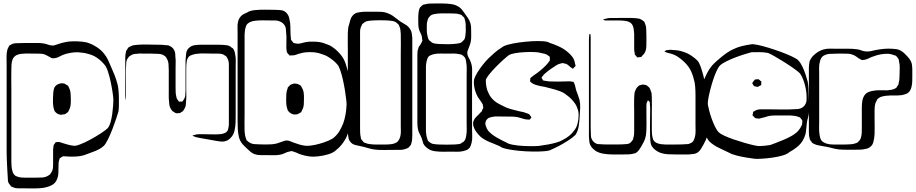

<svg xmlns="http://www.w3.org/2000/svg" viewBox="-20 -827 5242 1099"><path d="M651 -351Q655 -340 657.5 -318Q660 -296 660.5 -271Q661 -246 660.5 -223.5Q660 -201 658 -189Q655 -178 646 -150.5Q637 -123 624.5 -90.5Q612 -58 598.5 -30.5Q585 -3 574 8Q552 28 517 40.5Q482 53 459 62Q437 68 414 69Q391 70 368 69Q363 68 358 68Q353 68 348 68Q347 68 344.5 67.5Q342 67 340 68Q337 69 334 71Q331 73 329 75Q328 76 325.5 76.5Q323 77 322 79Q321 80 320.5 83.5Q320 87 319 89Q316 97 315.5 105Q315 113 315 121Q315 142 314 164.5Q313 187 303 206Q295 222 279.5 231Q264 240 247 244Q232 249 206 250.5Q180 252 154 251.5Q128 251 113 251Q99 251 83.5 251Q68 251 54 245Q52 243 48 242Q44 241 42 239Q41 237 39.5 234Q38 231 36 230Q35 228 32.5 225Q30 222 29 220Q25 211 25 200.5Q25 190 24 181Q23 166 21.5 139.5Q20 113 19 86.5Q18 60 18 45V-456Q18 -473 17.5 -491Q17 -509 19 -526Q20 -534 22 -541.5Q24 -549 28 -556Q30 -558 31 -561Q32 -564 33 -566Q35 -568 38 -569Q41 -570 43 -571Q46 -574 52 -576Q60 -579 69.5 -579.5Q79 -580 87 -580Q107 -581 127 -581Q147 -581 166 -581Q180 -581 195.5 -581Q211 -581 225 -579Q241 -577 257 -571Q273 -565 289 -567Q294 -568 298.5 -570Q303 -572 308 -573Q319 -577 331 -580.5Q343 -584 355 -586Q370 -590 396.5 -590.5Q423 -591 449.5 -588.5Q476 -586 491 -579Q514 -571 537.5 -555Q561 -539 577 -518Q590 -502 598.5 -483.5Q607 -465 615 -446Q625 -424 635 -399Q645 -374 651 -351ZM596 -93Q606 -104 612.5 -126.5Q619 -149 622.5 -174.5Q626 -200 627.5 -222Q629 -244 629 -255Q629 -266 625 -294.5Q621 -323 614 -356.5Q607 -390 597.5 -418.5Q588 -447 577 -458Q568 -469 557 -479Q546 -489 534 -497Q515 -510 490 -517Q474 -522 458 -524.5Q442 -527 425 -528Q379 -528 338 -512Q329 -508 319 -502.5Q309 -497 299 -495Q295 -494 288 -493.5Q281 -493 277 -494Q272 -496 267 -499Q260 -503 253 -507Q246 -511 239 -514Q228 -519 215 -519.5Q202 -520 191 -520Q169 -520 147 -520.5Q125 -521 103 -519Q89 -518 76 -512Q63 -506 55 -493Q54 -492 53 -489Q52 -486 51 -484Q47 -471 46 -459Q45 -447 45 -434Q44 -412 44.5 -377Q45 -342 45 -319V68Q45 81 45 95.5Q45 110 46 124Q47 139 52 155.5Q57 172 71 181Q73 182 75.5 182.5Q78 183 80 184Q91 188 101.5 189Q112 190 125 190H181Q201 190 221.5 189Q242 188 258 177Q260 175 263 173.5Q266 172 267 171Q271 165 272 162Q274 160 275.5 157.5Q277 155 278 153Q283 142 283.5 129Q284 116 284 105V33Q284 28 284.5 22.5Q285 17 286 12Q286 6 287 4Q288 1 290.5 -1.5Q293 -4 294 -6Q295 -7 296.5 -9.5Q298 -12 299 -13Q300 -14 303 -13.5Q306 -13 307 -14Q310 -14 313.5 -14.5Q317 -15 319 -14Q322 -14 325.5 -12.5Q329 -11 332 -10Q349 -5 365.5 0Q382 5 400 7Q411 10 438.5 -0.5Q466 -11 498 -28.5Q530 -46 557.5 -64Q585 -82 596 -93ZM374 -327Q381 -314 383 -300.5Q385 -287 385 -273Q386 -255 385 -234.5Q384 -214 375 -197Q374 -195 372.5 -191.5Q371 -188 369 -185Q368 -184 365 -182.5Q362 -181 360 -179Q358 -178 355.5 -176Q353 -174 351 -173Q348 -172 340 -172Q334 -170 329 -170Q306 -172 292 -192L289 -202Q286 -210 285 -219.5Q284 -229 283 -240Q283 -254 283.5 -268.5Q284 -283 285 -298Q286 -305 287.5 -313Q289 -321 292 -327Q300 -341 317 -347Q334 -353 350 -348Q352 -347 354.5 -345.5Q357 -344 359 -342Q365 -340 368 -337Q370 -336 371.5 -332.5Q373 -329 374 -327Z M1329 -437V-168Q1329 -153 1328.5 -128.5Q1328 -104 1322.5 -79.5Q1317 -55 1302 -40Q1288 -23 1266 -18Q1253 -15 1238.5 -17.5Q1224 -20 1210 -22Q1192 -25 1174 -28.5Q1156 -32 1137 -35Q1127 -37 1115.5 -39Q1104 -41 1093 -45L1084 -50Q1081 -50 1081 -51Q1082 -52 1082.5 -51.5Q1083 -51 1084 -52Q1086 -53 1088 -53.5Q1090 -54 1092 -54Q1103 -58 1113 -58.5Q1123 -59 1134 -59Q1157 -59 1187.5 -58Q1218 -57 1240 -59Q1253 -60 1265.5 -65Q1278 -70 1284 -82Q1286 -86 1286 -90Q1288 -97 1289 -103Q1290 -109 1290 -116V-420Q1290 -439 1290 -459.5Q1290 -480 1280 -496Q1279 -498 1277.5 -501Q1276 -504 1274 -505Q1272 -507 1268.5 -508.5Q1265 -510 1263 -512L1256 -516Q1245 -520 1231.5 -520Q1218 -520 1206 -520Q1184 -520 1153 -521Q1122 -522 1099 -518Q1092 -517 1086 -515Q1080 -513 1072 -510Q1071 -509 1069 -508.5Q1067 -508 1065 -506Q1061 -504 1057.5 -498Q1054 -492 1052 -488Q1051 -486 1050.5 -483Q1050 -480 1049 -477Q1047 -465 1046.5 -453Q1046 -441 1046 -429V-323Q1046 -304 1046.5 -284.5Q1047 -265 1045 -246Q1044 -237 1043.5 -227Q1043 -217 1038 -209Q1036 -205 1033.5 -200.5Q1031 -196 1028 -192Q1027 -190 1023.5 -188.5Q1020 -187 1017 -185Q1013 -181 1011 -180Q1008 -179 1004 -179.5Q1000 -180 996 -179Q995 -179 992.5 -178.5Q990 -178 988 -179Q985 -180 982.5 -181.5Q980 -183 978 -184Q976 -186 973 -187.5Q970 -189 968 -190Q966 -192 964.5 -194.5Q963 -197 961 -199Q951 -213 949 -230.5Q947 -248 946 -265Q946 -276 946 -298.5Q946 -321 946 -346.5Q946 -372 946 -394Q946 -416 946 -427Q946 -444 944.5 -461Q943 -478 934 -493Q933 -495 931.5 -498Q930 -501 928 -502Q927 -504 925.5 -505Q924 -506 922 -507Q919 -509 916 -511Q913 -513 910 -514Q903 -517 895 -518Q887 -519 879 -519Q863 -520 846.5 -520Q830 -520 813 -520Q800 -520 787.5 -520.5Q775 -521 763 -519Q750 -519 741 -516Q737 -515 734 -513Q731 -511 728 -509Q727 -508 725 -507.5Q723 -507 721 -505Q719 -504 717.5 -501.5Q716 -499 714 -497Q713 -495 711 -492.5Q709 -490 708 -488Q704 -481 703 -471.5Q702 -462 702 -454Q700 -432 700.5 -398.5Q701 -365 701 -342V-283Q701 -278 700.5 -272.5Q700 -267 700 -262Q700 -261 700 -258Q700 -255 699 -256Q698 -257 698 -260Q697 -266 697 -272.5Q697 -279 697 -285V-474Q697 -487 697 -499.5Q697 -512 700 -525L703 -538Q705 -540 707 -542.5Q709 -545 710 -548Q712 -552 715 -555Q718 -558 724 -560Q735 -567 747.5 -568.5Q760 -570 773 -571Q796 -573 829.5 -572Q863 -571 885 -571Q897 -571 909 -570.5Q921 -570 933 -568Q936 -568 939.5 -568Q943 -568 946 -566Q968 -559 978 -538Q982 -530 983 -520Q984 -510 984 -501Q986 -486 985.5 -470.5Q985 -455 985 -440V-326Q985 -313 985.5 -300Q986 -287 989 -275Q990 -264 997 -255Q999 -254 1001 -250Q1003 -246 1005 -245Q1007 -244 1010 -246Q1013 -246 1017.5 -245.5Q1022 -245 1024 -246Q1026 -248 1028 -251.5Q1030 -255 1031 -256Q1039 -267 1040.5 -281Q1042 -295 1042 -308Q1042 -319 1042 -343Q1042 -367 1042 -394.5Q1042 -422 1042 -446Q1042 -470 1042 -481Q1043 -500 1045.5 -521Q1048 -542 1064 -555Q1077 -566 1095.5 -568.5Q1114 -571 1130 -571H1205Q1219 -571 1232.5 -571Q1246 -571 1259 -570Q1268 -569 1278 -568Q1288 -567 1296 -562Q1299 -561 1305 -555Q1307 -554 1310 -552.5Q1313 -551 1314 -549Q1319 -542 1322 -533.5Q1325 -525 1326 -517Q1330 -498 1329.5 -478Q1329 -458 1329 -437Z M1988 -245Q1989 -223 1989 -194.5Q1989 -166 1987 -141Q1984 -119 1978 -89Q1972 -59 1960 -36Q1950 -17 1935.5 1Q1921 19 1904 32Q1889 47 1859.5 56Q1830 65 1800.5 68Q1771 71 1756 69Q1739 67 1722.5 63Q1706 59 1690 53Q1675 45 1660 41Q1658 40 1655 39Q1652 38 1650 38Q1647 38 1644 38.5Q1641 39 1638 40Q1625 42 1612.5 48.5Q1600 55 1586 58Q1567 62 1546.5 61.5Q1526 61 1506 61Q1490 61 1471.5 61Q1453 61 1436 55Q1423 50 1412.5 40.5Q1402 31 1391 21Q1386 16 1380.5 10.5Q1375 5 1370 0Q1353 -19 1347.5 -43Q1342 -67 1341 -89Q1340 -112 1340 -138Q1340 -164 1340 -186V-639Q1340 -654 1339.5 -670Q1339 -686 1342 -700Q1344 -711 1349 -720.5Q1354 -730 1362 -737Q1368 -743 1377 -747.5Q1386 -752 1394 -755Q1409 -766 1438 -769Q1467 -772 1496 -771.5Q1525 -771 1540 -771Q1562 -771 1586.5 -769Q1611 -767 1625 -747Q1630 -740 1633 -731.5Q1636 -723 1637 -715Q1642 -696 1642 -675Q1642 -654 1643 -634Q1643 -628 1643.5 -622Q1644 -616 1645 -610Q1645 -608 1645 -604.5Q1645 -601 1646 -599L1653 -590Q1655 -589 1656.5 -586Q1658 -583 1660 -581Q1662 -580 1665 -580Q1668 -580 1670 -579Q1678 -577 1681 -577Q1692 -576 1703.5 -579.5Q1715 -583 1726 -585Q1749 -590 1783 -588.5Q1817 -587 1839 -578Q1851 -574 1863 -569Q1875 -564 1885 -556Q1911 -538 1930 -514Q1949 -492 1959.5 -459Q1970 -426 1976 -403Q1980 -392 1982 -370.5Q1984 -349 1985.5 -324Q1987 -299 1987.5 -277.5Q1988 -256 1988 -245ZM1963 -217Q1965 -226 1962.5 -250.5Q1960 -275 1955 -306.5Q1950 -338 1943 -369.5Q1936 -401 1927.5 -425.5Q1919 -450 1910 -459Q1890 -482 1862 -499Q1851 -507 1838.5 -511.5Q1826 -516 1814 -520Q1792 -528 1758 -528.5Q1724 -529 1701 -522Q1688 -519 1675.5 -514Q1663 -509 1650 -510Q1647 -510 1642.5 -509.5Q1638 -509 1636 -510Q1635 -511 1633 -514.5Q1631 -518 1629 -519Q1626 -522 1622 -528Q1621 -530 1621 -536Q1620 -541 1619.5 -546.5Q1619 -552 1619 -557Q1619 -578 1619.5 -599Q1620 -620 1618 -640Q1617 -649 1616.5 -659Q1616 -669 1612 -677Q1602 -698 1577 -706Q1567 -710 1554 -710Q1541 -710 1530 -710Q1508 -710 1485 -710.5Q1462 -711 1439 -708Q1426 -707 1412.5 -701Q1399 -695 1391 -684Q1390 -682 1389 -678.5Q1388 -675 1387 -673Q1383 -663 1382 -652.5Q1381 -642 1380 -631V-175Q1380 -153 1379.5 -126Q1379 -99 1380 -76Q1381 -66 1382.5 -55Q1384 -44 1388 -34Q1389 -32 1390 -28.5Q1391 -25 1392 -23Q1394 -22 1396.5 -20.5Q1399 -19 1400 -17Q1417 -3 1437 -2Q1454 -1 1470.5 -0.5Q1487 0 1503 0Q1519 0 1534.5 -1Q1550 -2 1565 -6Q1576 -9 1587 -13.5Q1598 -18 1609 -21Q1611 -21 1614 -22Q1617 -23 1619 -23Q1630 -23 1641.5 -18.5Q1653 -14 1663 -10Q1679 -4 1694.5 0.5Q1710 5 1726 7Q1737 9 1760.5 6Q1784 3 1810.5 -4.5Q1837 -12 1860.5 -22Q1884 -32 1895 -43Q1912 -58 1924 -78.5Q1936 -99 1945 -122Q1953 -145 1957.5 -170Q1962 -195 1963 -217ZM1720 -267Q1720 -250 1719 -231Q1718 -212 1709 -196Q1708 -194 1706.5 -190Q1705 -186 1703 -184Q1701 -183 1697.5 -181.5Q1694 -180 1692 -178Q1690 -177 1687.5 -175.5Q1685 -174 1682 -173Q1680 -172 1677 -172Q1674 -172 1672 -172Q1669 -172 1666 -171.5Q1663 -171 1661 -172Q1651 -174 1641.5 -180.5Q1632 -187 1627 -196Q1626 -198 1625 -202Q1624 -206 1623 -209Q1619 -222 1618.5 -235Q1618 -248 1618 -261Q1618 -275 1619 -289.5Q1620 -304 1625 -317Q1626 -319 1626.5 -322.5Q1627 -326 1628 -328L1634 -333Q1636 -335 1638.5 -338Q1641 -341 1643 -342Q1647 -344 1653.5 -346Q1660 -348 1664 -349L1674 -348Q1676 -347 1679.5 -347Q1683 -347 1685 -346Q1687 -345 1689.5 -343.5Q1692 -342 1694 -341Q1696 -340 1699 -338.5Q1702 -337 1703 -335Q1706 -330 1708 -325Q1716 -313 1718 -298.5Q1720 -284 1720 -267Z M2234 31Q2212 31 2180 31.5Q2148 32 2125 29Q2108 27 2092 22Q2076 17 2059 13Q2040 8 2018 4Q1996 0 1984 -17Q1977 -25 1975 -36Q1973 -47 1972 -57Q1971 -72 1971 -87.5Q1971 -103 1971 -118V-540Q1971 -555 1970.5 -584Q1970 -613 1971 -642Q1972 -671 1978 -686Q1981 -698 1985 -712Q1989 -726 1997 -736Q2010 -752 2029 -755.5Q2048 -759 2067 -760H2112Q2135 -760 2158 -759.5Q2181 -759 2202 -750Q2221 -743 2237.5 -729.5Q2254 -716 2270 -705Q2285 -695 2301 -686Q2317 -677 2327 -661Q2335 -650 2337 -636.5Q2339 -623 2340 -610V-53Q2340 -41 2339 -30Q2338 -19 2335 -8L2332 2Q2331 3 2329.5 5Q2328 7 2326 9Q2324 11 2321.5 14.5Q2319 18 2316 20Q2313 21 2309.5 22Q2306 23 2303 25Q2287 31 2269 31Q2251 31 2234 31ZM2041 -606V-91Q2041 -79 2041.5 -66.5Q2042 -54 2045 -42Q2045 -37 2047 -31L2054 -22Q2056 -21 2057.5 -18.5Q2059 -16 2060 -14Q2065 -10 2071 -9Q2082 -4 2093.5 -2.5Q2105 -1 2118 0Q2138 1 2159 0.5Q2180 0 2200 0Q2211 -1 2220.5 -2Q2230 -3 2240 -7Q2242 -9 2245.5 -10Q2249 -11 2251 -12Q2259 -18 2264.5 -28.5Q2270 -39 2272 -49Q2275 -63 2274.5 -78Q2274 -93 2274 -107V-520Q2274 -543 2274.5 -576.5Q2275 -610 2274 -632Q2273 -644 2272 -655Q2271 -666 2266 -676Q2265 -678 2264 -681.5Q2263 -685 2261 -686Q2260 -688 2258.5 -689.5Q2257 -691 2255 -692Q2252 -694 2249.5 -697Q2247 -700 2244 -701Q2237 -705 2228 -706.5Q2219 -708 2211 -709Q2189 -711 2157 -711Q2125 -711 2102 -709Q2095 -708 2087 -707Q2079 -706 2073 -703Q2070 -702 2068 -700.5Q2066 -699 2064 -697Q2062 -696 2059.5 -694Q2057 -692 2055 -690Q2053 -689 2052 -686Q2051 -683 2050 -681Q2041 -665 2041 -645.5Q2041 -626 2041 -606Z M2682 -376V-88Q2682 -69 2683 -48Q2684 -27 2679 -8Q2677 0 2673.5 9Q2670 18 2663 24Q2657 30 2648 33Q2639 36 2631 38Q2614 42 2595.5 41.5Q2577 41 2560 41Q2545 41 2521 41.5Q2497 42 2472.5 39Q2448 36 2433 26Q2424 20 2416 12.5Q2408 5 2403 -5Q2400 -13 2398.5 -20.5Q2397 -28 2394 -35Q2389 -48 2382 -61Q2375 -74 2372 -88Q2370 -98 2369.5 -109Q2369 -120 2369 -130Q2369 -139 2369 -165.5Q2369 -192 2369 -227Q2369 -262 2369 -297Q2369 -332 2369 -358.5Q2369 -385 2369 -394V-482Q2369 -496 2369 -509.5Q2369 -523 2370 -536Q2372 -541 2373.5 -546.5Q2375 -552 2376 -556Q2378 -561 2382 -565.5Q2386 -570 2388 -574L2394 -586Q2395 -588 2396 -590Q2397 -592 2398 -593Q2398 -597 2396 -605Q2396 -613 2395 -616Q2393 -627 2387.5 -637Q2382 -647 2379 -657Q2375 -670 2374.5 -684Q2374 -698 2374 -711Q2374 -721 2374 -730Q2374 -739 2375 -748Q2376 -756 2377 -763Q2378 -770 2381 -777Q2382 -779 2382.5 -781Q2383 -783 2384 -784Q2386 -786 2388.5 -788Q2391 -790 2392 -792Q2394 -794 2396.5 -796Q2399 -798 2401 -799Q2403 -801 2406 -801Q2409 -801 2412 -802Q2425 -806 2438.5 -806.5Q2452 -807 2465 -807H2515Q2538 -807 2563.5 -803.5Q2589 -800 2609 -786Q2618 -779 2625 -770.5Q2632 -762 2638 -753Q2647 -740 2657 -726Q2667 -712 2672 -696Q2676 -683 2676.5 -669Q2677 -655 2677 -641Q2677 -629 2677 -616Q2677 -603 2675 -591Q2673 -578 2668 -566Q2663 -554 2659 -542Q2658 -539 2656.5 -535.5Q2655 -532 2655 -529Q2654 -512 2662.5 -497.5Q2671 -483 2676 -468Q2683 -447 2682.5 -423.5Q2682 -400 2682 -376ZM2571 -750Q2549 -750 2526.5 -750.5Q2504 -751 2483 -749Q2474 -748 2464 -746Q2454 -744 2446 -739Q2444 -738 2442 -735.5Q2440 -733 2438 -731L2431 -722Q2430 -720 2429 -716Q2428 -712 2427 -709Q2423 -697 2423 -683.5Q2423 -670 2423 -656Q2423 -649 2423.5 -642.5Q2424 -636 2425 -630Q2427 -622 2429 -613Q2431 -604 2436 -597L2443 -591Q2445 -590 2447.5 -587.5Q2450 -585 2453 -583Q2462 -578 2473.5 -577Q2485 -576 2495 -575Q2518 -574 2545 -574Q2572 -574 2594 -577Q2601 -578 2608.5 -579.5Q2616 -581 2622 -585Q2624 -587 2626.5 -589.5Q2629 -592 2631 -594L2637 -600Q2642 -608 2643 -617.5Q2644 -627 2645 -635Q2646 -641 2646 -647Q2646 -653 2646 -659Q2646 -673 2645.5 -688Q2645 -703 2640 -717Q2639 -719 2638.5 -722Q2638 -725 2636 -727Q2635 -729 2632.5 -731Q2630 -733 2628 -734Q2625 -739 2620 -742L2610 -745Q2601 -748 2591.5 -749Q2582 -750 2571 -750ZM2536 -520Q2520 -520 2502.5 -520.5Q2485 -521 2468 -518Q2453 -515 2443 -510Q2442 -509 2440 -508Q2438 -507 2436 -506Q2430 -501 2427 -493Q2424 -485 2422 -477Q2418 -461 2418 -444Q2418 -427 2418 -410V-74Q2419 -63 2420.5 -52.5Q2422 -42 2426 -32Q2428 -24 2430 -21L2438 -14Q2440 -13 2442 -11Q2444 -9 2446 -8Q2455 -3 2466.5 -2Q2478 -1 2488 0Q2536 2 2584 0Q2591 -1 2599.5 -1.5Q2608 -2 2615 -4Q2618 -6 2621 -8Q2624 -10 2627 -12Q2629 -13 2631 -14Q2633 -15 2634 -16Q2640 -22 2643.5 -30.5Q2647 -39 2648 -47Q2652 -67 2651.5 -87.5Q2651 -108 2651 -127V-394Q2651 -412 2651.5 -431Q2652 -450 2649 -468Q2648 -476 2646 -485Q2644 -494 2639 -500Q2631 -510 2621 -514Q2618 -516 2614.5 -516Q2611 -516 2608 -517Q2592 -521 2574 -520.5Q2556 -520 2536 -520Z M3298 -160Q3297 -138 3293 -108Q3289 -78 3274 -55Q3259 -40 3232 -22.5Q3205 -5 3178 9Q3151 23 3136 29Q3127 36 3097.5 38.5Q3068 41 3028.5 40.5Q2989 40 2949 36Q2909 32 2879.5 25.5Q2850 19 2841 10Q2819 0 2786.5 -12.5Q2754 -25 2731 -44Q2718 -56 2706 -72.5Q2694 -89 2689.5 -107Q2685 -125 2693 -140Q2698 -151 2708.5 -160.5Q2719 -170 2727 -179Q2729 -182 2732 -184.5Q2735 -187 2737 -189Q2739 -192 2741 -200Q2743 -202 2744.5 -205Q2746 -208 2746 -210Q2747 -212 2746 -215.5Q2745 -219 2744 -221Q2744 -223 2744 -226Q2744 -229 2742 -231Q2741 -234 2737 -240Q2732 -248 2726 -256Q2720 -264 2715 -272Q2702 -295 2696 -323Q2690 -351 2694 -373Q2698 -388 2711.5 -410.5Q2725 -433 2742.5 -455Q2760 -477 2775 -492Q2793 -509 2811.5 -525.5Q2830 -542 2852 -555Q2861 -564 2888.5 -571.5Q2916 -579 2952.5 -584Q2989 -589 3025 -591Q3061 -593 3088.5 -591Q3116 -589 3125 -582Q3148 -575 3176 -562.5Q3204 -550 3226 -532Q3237 -523 3246.5 -513Q3256 -503 3263 -491Q3270 -476 3272 -460Q3273 -458 3274 -454.5Q3275 -451 3274 -449Q3273 -447 3270.5 -445Q3268 -443 3266 -441Q3265 -440 3263 -437Q3261 -434 3259 -434Q3258 -433 3257 -434.5Q3256 -436 3254 -437Q3251 -439 3248 -441Q3245 -443 3243 -445Q3238 -449 3233 -453.5Q3228 -458 3223 -460Q3220 -462 3216 -462.5Q3212 -463 3209 -464Q3203 -466 3200 -466Q3196 -466 3192 -464Q3185 -463 3179 -460.5Q3173 -458 3167 -455Q3151 -445 3134.5 -433.5Q3118 -422 3104 -410Q3092 -401 3085 -390Q3084 -389 3082 -386.5Q3080 -384 3080 -383Q3080 -379 3084 -375Q3085 -374 3086 -371.5Q3087 -369 3088 -367Q3089 -366 3092 -366Q3095 -366 3096 -365Q3103 -364 3109.5 -363Q3116 -362 3123 -361Q3172 -359 3220 -361Q3228 -361 3236 -361.5Q3244 -362 3252 -360Q3254 -359 3258 -359Q3262 -359 3263 -357Q3265 -356 3266 -352.5Q3267 -349 3268 -347Q3272 -338 3273.5 -328.5Q3275 -319 3278 -310Q3283 -297 3288 -283.5Q3293 -270 3297 -256Q3302 -234 3301 -209.5Q3300 -185 3298 -160ZM3254 -256Q3247 -264 3239 -271Q3231 -278 3222 -284Q3207 -297 3183.5 -305.5Q3160 -314 3136 -320Q3112 -326 3097 -330Q3084 -332 3071.5 -334.5Q3059 -337 3047 -341Q3042 -343 3037 -345Q3032 -347 3027 -350Q3025 -352 3020.5 -355Q3016 -358 3014 -361L3015 -369Q3015 -371 3015 -375Q3015 -379 3016 -380Q3017 -382 3019 -383Q3021 -384 3022 -385Q3027 -389 3031 -392.5Q3035 -396 3040 -399Q3057 -410 3073.5 -424Q3090 -438 3105 -453Q3115 -463 3122 -474Q3127 -479 3127 -481Q3128 -483 3127.5 -485.5Q3127 -488 3127 -489Q3127 -491 3127.5 -495Q3128 -499 3127 -501Q3126 -503 3123.5 -505Q3121 -507 3119 -508Q3110 -516 3098 -519Q3086 -522 3075 -524Q3064 -528 3038.5 -529Q3013 -530 2983 -528.5Q2953 -527 2927.5 -522.5Q2902 -518 2891 -510Q2880 -502 2859.5 -483.5Q2839 -465 2817.5 -443Q2796 -421 2780 -401Q2764 -381 2761 -370Q2760 -341 2769 -311Q2773 -300 2779 -288.5Q2785 -277 2792 -268Q2809 -247 2833 -234Q2857 -221 2879 -211Q2897 -204 2915.5 -199.5Q2934 -195 2953 -190Q2963 -188 2972.5 -186Q2982 -184 2991 -180Q2996 -179 3000.5 -177Q3005 -175 3009 -173Q3011 -171 3013.5 -167.5Q3016 -164 3017 -162Q3018 -161 3020 -159Q3022 -157 3022 -156Q3022 -155 3019 -151.5Q3016 -148 3013 -143Q3011 -142 3006 -142.5Q3001 -143 2999 -143Q2989 -143 2980 -146Q2971 -149 2962 -151Q2940 -159 2910 -159.5Q2880 -160 2857 -160Q2842 -160 2827 -160.5Q2812 -161 2798 -158Q2794 -157 2787.5 -155.5Q2781 -154 2777 -152Q2758 -140 2758 -118Q2758 -115 2760 -109Q2762 -101 2765.5 -93.5Q2769 -86 2774 -79Q2793 -57 2825 -39Q2857 -21 2879 -11Q2890 -3 2918 2Q2946 7 2979 8.5Q3012 10 3040 9.5Q3068 9 3079 6Q3094 4 3117 0Q3140 -4 3163 -10.5Q3186 -17 3201 -26Q3221 -36 3238 -49.5Q3255 -63 3267 -81Q3280 -96 3286 -120Q3292 -144 3292 -167.5Q3292 -191 3285 -206Q3281 -220 3273 -232Q3265 -244 3254 -256Z M3502 -724Q3525 -724 3560 -724.5Q3595 -725 3617 -723Q3625 -722 3633.5 -721Q3642 -720 3649 -716Q3651 -715 3653.5 -713.5Q3656 -712 3658 -710Q3660 -709 3662.5 -707Q3665 -705 3667 -703Q3669 -702 3669.5 -699Q3670 -696 3671 -694Q3679 -678 3679 -657Q3680 -639 3680 -621Q3680 -603 3680 -585Q3680 -573 3679.5 -559.5Q3679 -546 3675 -535Q3669 -519 3657 -509Q3653 -502 3650 -501Q3648 -500 3644.5 -500Q3641 -500 3639 -500Q3637 -500 3633.5 -499Q3630 -498 3628 -498Q3627 -499 3625 -502Q3623 -505 3621 -506Q3620 -508 3617.5 -510.5Q3615 -513 3614 -514Q3613 -517 3613 -523Q3610 -535 3610 -548V-633Q3609 -645 3607.5 -659Q3606 -673 3600 -684Q3593 -696 3580.5 -701.5Q3568 -707 3555 -708Q3537 -710 3519 -710Q3501 -710 3483 -710H3443Q3437 -711 3434 -714Q3432 -716 3432 -716Q3432 -716 3435 -716Q3438 -718 3441.5 -718.5Q3445 -719 3448 -720Q3461 -724 3474.5 -724Q3488 -724 3502 -724ZM3608 52Q3594 56 3579 56.5Q3564 57 3550 57H3483Q3461 57 3435 53Q3409 49 3388 36Q3380 30 3372 22Q3364 14 3359 4Q3354 -7 3353 -20Q3352 -33 3351 -45V-480Q3351 -495 3351 -517Q3351 -539 3351 -560.5Q3351 -582 3351 -597Q3351 -605 3351.5 -612.5Q3352 -620 3353 -627Q3353 -628 3353.5 -631Q3354 -634 3356 -633Q3360 -632 3360 -628Q3361 -620 3361 -612Q3361 -604 3361 -596V-118Q3361 -105 3361 -92Q3361 -79 3362 -65Q3362 -58 3362.5 -49Q3363 -40 3366 -33Q3375 -11 3398 -3Q3400 -2 3403.5 -2Q3407 -2 3411 -2Q3422 -1 3433.5 -0.5Q3445 0 3456 0Q3479 0 3509.5 0Q3540 0 3562 -2Q3577 -2 3587 -9Q3590 -11 3592.5 -14.5Q3595 -18 3597 -20Q3598 -22 3599.5 -23.5Q3601 -25 3602 -26Q3604 -28 3604 -31.5Q3604 -35 3605 -37Q3609 -48 3609.5 -59.5Q3610 -71 3610 -82V-194Q3610 -213 3609.5 -231Q3609 -249 3610 -268Q3611 -278 3611.5 -288.5Q3612 -299 3616 -308Q3618 -311 3619.5 -315Q3621 -319 3623 -322Q3629 -331 3638 -337Q3640 -339 3644 -339.5Q3648 -340 3650 -341Q3656 -343 3658 -343Q3660 -344 3662.5 -343Q3665 -342 3666 -342Q3669 -341 3673 -341Q3677 -341 3680 -339Q3682 -338 3684 -336.5Q3686 -335 3687 -334Q3689 -332 3692.5 -329.5Q3696 -327 3698 -324Q3700 -320 3702 -315.5Q3704 -311 3705 -306Q3710 -298 3710 -287Q3710 -276 3711 -266Q3712 -246 3711.5 -225Q3711 -204 3711 -184V-82Q3711 -71 3712 -59.5Q3713 -48 3716 -37Q3717 -35 3717.5 -32Q3718 -29 3719 -27Q3726 -15 3737.5 -9.5Q3749 -4 3762 -2Q3785 1 3813 0.5Q3841 0 3863 0Q3875 0 3886.5 -0.5Q3898 -1 3909 -2Q3912 -2 3915.5 -2Q3919 -2 3922 -3Q3927 -5 3932.5 -7.5Q3938 -10 3941 -12Q3948 -17 3951.5 -25.5Q3955 -34 3957 -41Q3962 -58 3961.5 -77Q3961 -96 3961 -113V-246Q3961 -261 3961 -285Q3961 -309 3959 -332.5Q3957 -356 3952 -371Q3948 -388 3942.5 -403Q3937 -418 3929 -432Q3916 -455 3890.5 -478Q3865 -501 3842 -512Q3831 -517 3819.5 -520Q3808 -523 3796 -526Q3794 -528 3791 -528.5Q3788 -529 3786 -530Q3783 -530 3783 -531Q3783 -532 3785 -532Q3787 -534 3788.5 -536Q3790 -538 3792 -539Q3794 -540 3796.5 -540Q3799 -540 3800 -540Q3805 -541 3810 -541.5Q3815 -542 3819 -542Q3837 -541 3855 -539Q3873 -537 3889 -531Q3903 -527 3916.5 -520.5Q3930 -514 3942 -505Q3950 -500 3957.5 -493.5Q3965 -487 3972 -480Q3981 -471 3989.5 -448Q3998 -425 4005.5 -396Q4013 -367 4019 -337.5Q4025 -308 4028 -285Q4031 -262 4031 -253V-107Q4031 -92 4030.5 -76.5Q4030 -61 4027 -46Q4024 -34 4018.5 -22.5Q4013 -11 4007 0Q4000 12 3992.5 25Q3985 38 3973 46Q3963 53 3949 54.5Q3935 56 3922 57H3848Q3826 57 3804 56Q3782 55 3761 48Q3747 43 3733 33Q3719 23 3711 10Q3704 -2 3703 -17.5Q3702 -33 3701 -47Q3700 -70 3700.5 -102Q3701 -134 3701 -156Q3701 -175 3701.5 -193.5Q3702 -212 3700 -231Q3699 -234 3699.5 -238Q3700 -242 3698 -244Q3697 -246 3695.5 -247.5Q3694 -249 3692 -250Q3689 -253 3689 -253Q3688 -253 3687 -249.5Q3686 -246 3685 -245Q3684 -243 3682.5 -240Q3681 -237 3681 -235Q3680 -230 3680 -224Q3680 -218 3680 -213Q3680 -198 3680 -173.5Q3680 -149 3680.5 -124.5Q3681 -100 3680 -85Q3679 -75 3678.5 -64.5Q3678 -54 3675 -43Q3672 -29 3665.5 -16Q3659 -3 3652 9Q3646 20 3638 31Q3630 42 3619 49Z M4590 -57Q4587 -48 4583 -38.5Q4579 -29 4574 -21Q4561 0 4540.5 16Q4520 32 4498 44Q4487 55 4459.5 63Q4432 71 4399.5 75.5Q4367 80 4339.5 81.5Q4312 83 4301 82Q4286 80 4256.5 75.5Q4227 71 4197.5 63.5Q4168 56 4153 47Q4131 36 4097.5 20.5Q4064 5 4041 -17Q4030 -28 4018 -55.5Q4006 -83 3996 -115.5Q3986 -148 3979.5 -175.5Q3973 -203 3973 -214Q3974 -234 3976 -254Q3978 -274 3983 -293Q3987 -310 3992.5 -327.5Q3998 -345 4005 -361Q4015 -384 4027 -408Q4039 -432 4056 -452Q4069 -466 4083 -478.5Q4097 -491 4112 -503Q4128 -516 4145 -527.5Q4162 -539 4181 -547Q4204 -558 4230 -564Q4256 -570 4278 -573Q4287 -576 4314.5 -570.5Q4342 -565 4378 -554Q4414 -543 4449.5 -530Q4485 -517 4512.5 -504Q4540 -491 4549 -482Q4563 -467 4573.5 -444.5Q4584 -422 4591.5 -399Q4599 -376 4603 -361Q4607 -340 4607.5 -318.5Q4608 -297 4609 -275Q4609 -253 4610.5 -230Q4612 -207 4610 -184Q4609 -168 4604.5 -152.5Q4600 -137 4598 -120Q4596 -105 4595 -89.5Q4594 -74 4590 -57ZM4281 -528Q4270 -525 4245 -517.5Q4220 -510 4191 -499Q4162 -488 4137 -475.5Q4112 -463 4101 -452Q4092 -443 4081.5 -420.5Q4071 -398 4061.5 -368.5Q4052 -339 4044.5 -309.5Q4037 -280 4033.5 -257.5Q4030 -235 4032 -226Q4034 -215 4039.5 -193.5Q4045 -172 4053.5 -148Q4062 -124 4072.5 -102.5Q4083 -81 4094 -70Q4103 -61 4126.5 -50Q4150 -39 4181 -28.5Q4212 -18 4243 -9Q4274 0 4297.5 5Q4321 10 4330 9Q4359 8 4389 3Q4400 -1 4421 -9Q4442 -17 4466 -27Q4490 -37 4511 -49Q4532 -61 4543 -72Q4558 -87 4567 -106Q4568 -108 4569 -110.5Q4570 -113 4571 -115Q4572 -118 4571.5 -121Q4571 -124 4572 -127Q4572 -129 4572.5 -132.5Q4573 -136 4572 -138Q4571 -140 4569 -142.5Q4567 -145 4565 -147Q4564 -149 4562 -151.5Q4560 -154 4558 -155Q4555 -157 4547 -159Q4537 -163 4526.5 -164Q4516 -165 4505 -166H4441Q4428 -166 4414.5 -166Q4401 -166 4387 -164Q4375 -162 4363.5 -158Q4352 -154 4340 -152Q4336 -151 4332 -149.5Q4328 -148 4324 -148Q4320 -148 4316 -149Q4312 -150 4308 -150Q4307 -151 4305.5 -150.5Q4304 -150 4303 -151Q4301 -153 4298.5 -155.5Q4296 -158 4294 -160Q4293 -161 4291 -163Q4289 -165 4288 -166Q4287 -168 4288 -172Q4289 -176 4290 -177Q4290 -179 4290 -182Q4290 -185 4291 -186Q4292 -188 4295.5 -189.5Q4299 -191 4300 -192Q4314 -201 4331 -201Q4348 -201 4364 -201Q4375 -201 4397.5 -201Q4420 -201 4446.5 -200.5Q4473 -200 4495.5 -200.5Q4518 -201 4529 -202Q4537 -202 4546.5 -203Q4556 -204 4564 -207Q4584 -215 4593 -237Q4596 -244 4596.5 -253Q4597 -262 4597 -269Q4597 -300 4589 -334Q4584 -354 4577 -372.5Q4570 -391 4559 -407Q4548 -418 4522.5 -436Q4497 -454 4467.5 -472.5Q4438 -491 4412.5 -505.5Q4387 -520 4376 -524Q4354 -528 4330 -528.5Q4306 -529 4281 -528ZM4289 -357 4298 -368Q4299 -369 4299.5 -370Q4300 -371 4301 -372Q4303 -373 4307 -372.5Q4311 -372 4313 -373Q4315 -373 4318 -373.5Q4321 -374 4322 -373Q4325 -372 4328 -369Q4331 -366 4333 -364Q4337 -362 4338 -360Q4339 -359 4338 -355Q4337 -351 4337 -349Q4337 -348 4337.5 -345Q4338 -342 4337 -340Q4336 -339 4332.5 -337.5Q4329 -336 4327 -335Q4325 -334 4322 -332Q4319 -330 4317 -330Q4316 -329 4313.5 -330Q4311 -331 4309 -331Q4307 -332 4302.5 -332.5Q4298 -333 4296 -334Q4294 -336 4292.5 -339.5Q4291 -343 4289 -345Q4288 -347 4287 -348Q4286 -349 4286 -350Q4286 -351 4289 -357Z M5202 -384Q5202 -371 5201.5 -358.5Q5201 -346 5198 -333Q5197 -326 5193.5 -317.5Q5190 -309 5185 -303Q5177 -293 5164 -288.5Q5151 -284 5138 -282Q5117 -280 5096 -280.5Q5075 -281 5054 -279Q5041 -278 5027 -274Q5013 -270 5003 -260Q5000 -257 4998 -251Q4990 -239 4988 -224Q4986 -209 4986 -195Q4986 -180 4986 -153.5Q4986 -127 4986.5 -100.5Q4987 -74 4986 -59Q4985 -37 4979 -13.5Q4973 10 4950 21Q4948 22 4944 23Q4940 24 4937 25Q4921 29 4905 29.5Q4889 30 4873 30Q4851 30 4826.5 30Q4802 30 4779 28Q4758 25 4738 19.5Q4718 14 4698 11Q4683 8 4667.5 5.5Q4652 3 4638 -4L4628 -10Q4627 -12 4626 -14Q4625 -16 4624 -17Q4619 -22 4616 -28Q4613 -37 4611 -49Q4610 -60 4610 -72Q4610 -84 4610 -95V-441Q4611 -450 4611.5 -459Q4612 -468 4614 -476Q4618 -486 4624 -495Q4630 -504 4638 -511Q4649 -522 4664 -531Q4679 -540 4694 -544Q4712 -549 4732 -548.5Q4752 -548 4771 -548H4835Q4847 -548 4859.5 -547.5Q4872 -547 4885 -545Q4896 -544 4906 -540Q4916 -536 4926 -534Q4949 -530 4970 -535.5Q4991 -541 5013 -544Q5031 -547 5049 -548Q5067 -549 5085 -548Q5094 -547 5103.5 -546.5Q5113 -546 5122 -543Q5136 -539 5148 -529Q5160 -519 5170 -508Q5179 -499 5186.5 -488.5Q5194 -478 5198 -466Q5200 -459 5200.5 -450.5Q5201 -442 5202 -434ZM4827 0Q4841 0 4853.5 -1.5Q4866 -3 4878 -7Q4880 -8 4883 -9Q4886 -10 4888 -11Q4890 -13 4891.5 -14.5Q4893 -16 4894 -17Q4896 -20 4899 -22.5Q4902 -25 4903 -28Q4905 -30 4906 -33.5Q4907 -37 4908 -40Q4912 -53 4912.5 -66.5Q4913 -80 4913 -93V-210Q4913 -227 4915.5 -246.5Q4918 -266 4928 -281Q4936 -293 4949 -299Q4962 -305 4976 -307Q4996 -311 5017 -310.5Q5038 -310 5058 -310Q5069 -311 5079 -312.5Q5089 -314 5099 -318Q5101 -320 5104 -321Q5107 -322 5109 -323Q5111 -325 5112.5 -327.5Q5114 -330 5115 -332Q5117 -334 5118.5 -336.5Q5120 -339 5121 -341Q5123 -343 5123 -346Q5123 -349 5124 -351Q5127 -362 5128 -374Q5129 -386 5129 -398Q5129 -417 5130 -437Q5131 -457 5126 -475Q5125 -478 5125 -482Q5125 -486 5123 -489Q5117 -499 5109 -507Q5107 -509 5103.5 -509.5Q5100 -510 5098 -511Q5085 -517 5066 -519Q5044 -520 5021.5 -516Q4999 -512 4979 -504Q4966 -500 4954.5 -494Q4943 -488 4930 -485Q4927 -485 4923 -484Q4919 -483 4916 -483Q4914 -483 4911 -484.5Q4908 -486 4906 -487Q4894 -493 4883.5 -501.5Q4873 -510 4860 -514Q4849 -519 4835.5 -519.5Q4822 -520 4810 -520Q4792 -520 4774 -520Q4756 -520 4738 -519Q4717 -519 4702 -512Q4697 -510 4692 -507Q4685 -502 4680.5 -494Q4676 -486 4674 -478Q4668 -459 4668.5 -438.5Q4669 -418 4669 -398V-134Q4669 -115 4668.5 -95.5Q4668 -76 4671 -56Q4672 -48 4674.5 -39Q4677 -30 4682 -23Q4690 -13 4703 -8Q4716 -3 4729 -1Q4752 1 4777.5 0.5Q4803 0 4827 0Z"/></svg>

Font: Rubik Vinyl
Style: Regular
Weight: 400
Designer: Hubert and Fischer, NaN
Foundry: Hubert and Fischer, NaN
Version: Version 2.200